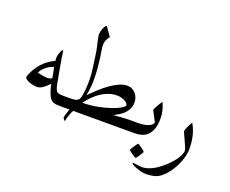

<svg xmlns="http://www.w3.org/2000/svg" viewBox="-115 -703 1301 1086"><g transform="rotate(20 535.5 -160.5)"><path d="M302.7 -30.8Q302.7 -24.9 302 -19.5Q301.3 -14.2 298.6 -9.8Q295.9 -5.4 290.5 -2.7Q285.2 0 275.9 0H257.8Q239.3 0 226.6 -3.7Q213.9 -7.3 204.6 -18.1Q195.3 -28.8 188 -48.6Q180.7 -68.4 172.9 -101.1Q165.5 -94.2 158 -86.7Q150.4 -79.1 141.6 -72.5Q132.8 -65.9 122.8 -61.5Q112.8 -57.1 100.1 -57.1Q94.2 -57.1 82 -59.3Q69.8 -61.5 57.9 -65.7Q45.9 -69.8 36.9 -75.9Q27.8 -82 27.8 -89.8Q27.8 -95.7 32.7 -107.2Q37.6 -118.7 44.9 -131.8Q52.2 -145 61.5 -158.2Q70.8 -171.4 79.6 -180.7Q95.7 -198.2 114.3 -210.9Q132.8 -223.6 150.9 -231Q150.4 -235.4 150.1 -240Q149.9 -244.6 149.9 -249Q149.9 -252.4 149.9 -255.6Q149.9 -258.8 150.9 -262.2Q155.3 -280.3 160.9 -291.7Q166.5 -303.2 171.9 -303.2Q172.4 -303.2 173.1 -297.9Q173.8 -292.5 175.3 -283Q176.8 -273.4 178.7 -260.7Q180.7 -248 183.1 -233.9Q186.5 -211.9 190.9 -188.5Q195.3 -165 199 -144.5Q202.6 -124 205.6 -109.6Q208.5 -95.2 210 -91.8Q212.9 -84 215.3 -78.4Q217.8 -72.8 222.4 -68.8Q227.1 -64.9 235.4 -63Q243.7 -61 257.8 -61H275.9Q285.2 -61 290.5 -58.3Q295.9 -55.7 298.6 -51.5Q301.3 -47.4 302 -42Q302.7 -36.6 302.7 -30.8ZM168 -132.8Q165.5 -146.5 162.6 -164.1Q159.7 -181.6 155.8 -196.8Q137.2 -191.4 123.3 -181.9Q109.4 -172.4 100.1 -162.8Q90.8 -153.3 85.9 -145.5Q81.1 -137.7 81.1 -136.2Q81.1 -134.8 89.1 -132.8Q97.2 -130.9 107.7 -129.2Q118.2 -127.4 127.9 -126.2Q137.7 -125 141.1 -125Q146.5 -125 154.5 -127Q162.6 -128.9 168 -132.8Z M732.9 -30.8Q732.9 -24.9 732.2 -19.5Q731.4 -14.2 728.8 -9.8Q726.1 -5.4 720.7 -2.7Q715.3 0 706.1 0H341.8Q338.4 5.9 334.7 14.6Q331.1 23.4 327.6 33.2Q324.2 43 321.5 53Q318.8 63 317.9 70.8Q314 67.9 311 64.5Q308.6 61.5 306.4 58.1Q304.2 54.7 304.2 50.8Q304.2 46.9 309.1 31.7Q314 16.6 319.8 0H264.2Q254.9 0 249.5 -2.7Q244.1 -5.4 241.5 -9.8Q238.8 -14.2 238 -19.5Q237.3 -24.9 237.3 -30.8Q237.3 -36.6 238 -42Q238.8 -47.4 241.5 -51.5Q244.1 -55.7 249.5 -58.3Q254.9 -61 264.2 -61H282.2Q300.8 -61 314.9 -61.5Q329.1 -62 337.9 -64.9Q347.7 -67.9 353.8 -77.1Q359.9 -86.4 362.8 -106.9Q366.2 -127.9 367.7 -148.4Q369.1 -168.9 369.1 -189.9Q369.1 -229.5 362.8 -270Q356.4 -310.5 351.6 -350.1Q350.1 -363.3 346.7 -378.4Q343.3 -393.6 339.8 -408.4Q336.4 -423.3 333.7 -436.3Q331.1 -449.2 331.1 -458Q331.1 -466.8 333.7 -477.1Q336.4 -487.3 340.3 -496.1Q344.2 -504.9 348.6 -510.5Q353 -516.1 356.9 -516.1L395 -461.9Q390.6 -458.5 386.7 -452.9Q382.8 -447.3 379.9 -440.4Q377 -433.6 375 -426Q373 -418.5 373 -411.1Q373 -394 376 -376Q378.9 -357.9 382.6 -333.5Q386.2 -309.1 389.2 -275.6Q392.1 -242.2 392.1 -194.8Q392.1 -187.5 391.4 -176.8Q390.6 -166 389.4 -154.1Q388.2 -142.1 386.2 -130.4Q384.3 -118.7 381.8 -108.9Q402.3 -129.4 427 -152.3Q451.7 -175.3 478 -194.6Q504.4 -213.9 531 -226.3Q557.6 -238.8 582 -238.8Q598.1 -238.8 611.1 -232.4Q624 -226.1 633.1 -215.6Q642.1 -205.1 647 -191.4Q651.9 -177.7 651.9 -163.1Q651.9 -141.1 643.8 -124.3Q635.7 -107.4 623 -94.7Q610.4 -82 594.7 -72.5Q579.1 -63 564 -55.2Q568.8 -55.2 578.6 -56.2Q588.4 -57.1 600.6 -58.1Q612.8 -59.1 626.2 -60.1Q639.6 -61 651.9 -61H706.1Q715.3 -61 720.7 -58.3Q726.1 -55.7 728.8 -51.5Q731.4 -47.4 732.2 -42Q732.9 -36.6 732.9 -30.8ZM614.3 -132.8Q614.3 -137.2 609.4 -143.3Q604.5 -149.4 595.5 -154.5Q586.4 -159.7 573.5 -163.3Q560.5 -167 544.9 -167Q520.5 -167 497.1 -158.9Q473.6 -150.9 452.1 -136.7Q430.7 -122.6 411.1 -103.3Q391.6 -84 375 -61Q420.9 -61 463.9 -69.3Q506.8 -77.6 540.3 -89.1Q573.7 -100.6 594 -112.8Q614.3 -125 614.3 -132.8Z M821.3 -128.9Q821.3 -91.8 812.7 -66.9Q804.2 -42 789.6 -27.1Q774.9 -12.2 755.1 -6.1Q735.4 0 712.4 0H694.3Q685.1 0 679.7 -2.7Q674.3 -5.4 671.6 -9.8Q668.9 -14.2 668.2 -19.5Q667.5 -24.9 667.5 -30.8Q667.5 -36.6 668.2 -42Q668.9 -47.4 671.6 -51.5Q674.3 -55.7 679.7 -58.3Q685.1 -61 694.3 -61H712.4Q733.4 -61 749.8 -64.5Q766.1 -67.9 777.3 -73.2Q787.6 -78.6 793 -84.7Q798.3 -90.8 798.3 -94.2Q798.3 -97.2 793.2 -107.2Q788.1 -117.2 782.2 -128.4Q776.4 -139.6 771.2 -149.2Q766.1 -158.7 766.1 -161.1Q766.1 -164.6 770.8 -173.6Q775.4 -182.6 781.2 -192.4Q787.1 -202.1 792.5 -210.7Q797.9 -219.2 799.3 -221.2Q810.5 -196.8 815.9 -174.6Q821.3 -152.3 821.3 -128.9ZM796.4 81.5Q796.4 83.5 792 91.1Q787.6 98.6 782 107.2Q776.4 115.7 770.8 122.6Q765.1 129.4 763.2 129.4Q762.2 129.4 755.1 125Q748 120.6 740 115Q731.9 109.4 725.6 104Q719.2 98.6 719.2 96.7Q719.2 94.7 723.9 87.2Q728.5 79.6 734.1 71Q739.7 62.5 745.1 55.7Q750.5 48.8 752 48.8Q753.9 48.8 761.2 53.5Q768.6 58.1 776.4 64Q784.2 69.8 790.3 75.2Q796.4 80.6 796.4 81.5Z M1033.7 -23.9Q1033.7 2 1026.1 29.5Q1018.6 57.1 1005.6 83Q992.7 108.9 975.6 131.3Q958.5 153.8 939 169.4Q927.2 179.2 914.1 184.3Q900.9 189.5 888.4 191.7Q876 193.8 864.7 194.3Q853.5 194.8 845.7 194.8Q832.5 194.8 817.4 190.7Q802.2 186.5 789.3 181.4Q776.4 176.3 767.8 171.6Q759.3 167 759.3 166Q759.3 164.6 760.7 162.4Q762.2 160.2 763.7 160.2Q764.2 160.2 770.8 161.1Q777.3 162.1 785.6 163.1Q793.9 164.1 802.5 165Q811 166 816.4 166Q844.2 166 877.2 149.4Q910.2 132.8 946.3 99.1Q978.5 68.8 995.6 41.5Q1012.7 14.2 1012.7 -3.9Q1012.7 -10.7 1006.1 -26.4Q999.5 -42 991.7 -58.8Q983.9 -75.7 977.3 -90.1Q970.7 -104.5 970.7 -108.9Q970.7 -112.3 974.4 -121.6Q978 -130.9 982.9 -140.9Q987.8 -150.9 992.2 -158.9Q996.6 -167 997.6 -168Q1007.8 -150.9 1014.9 -132.3Q1022 -113.8 1026.1 -95.2Q1030.3 -76.7 1032 -58.3Q1033.7 -40 1033.7 -23.9Z"/></g></svg>

Font: Scheherazade Rohingya
Style: Regular
Weight: 400
Designer: SIL International
Foundry: SIL International
Version: Version 2.000 (build 440/429)